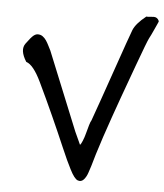

<svg xmlns="http://www.w3.org/2000/svg" viewBox="-52 -763 687 804"><g transform="rotate(5 292.0 -361.0)"><path d="M46.4 -482.9Q16.1 -530.8 36.4 -558.6Q56.6 -586.4 66.2 -594.2Q75.7 -602.1 85 -602.1Q96.7 -602.1 105.2 -595.9Q113.8 -589.8 120.4 -580.1Q127 -570.3 132.3 -559.3Q137.7 -548.3 142.6 -539.1L276.4 -210L300.8 -156.7Q304.7 -159.2 311 -174.3Q317.4 -189.5 322 -207.5Q326.7 -225.6 331.5 -241.9Q336.4 -258.3 339.8 -262.7Q366.7 -337.4 416.5 -481.4Q466.3 -625.5 477.3 -653.8Q488.3 -682.1 530.8 -715.8Q538.1 -714.8 546.1 -716.1Q554.2 -717.3 561.8 -717.3Q569.3 -717.3 575 -713.6Q580.6 -710 584.5 -701.2Q584.5 -698.7 579.6 -688.5Q574.7 -678.2 569.1 -665.5Q563.5 -652.8 557.9 -641.4Q552.2 -629.9 549.8 -625.5Q542.5 -611.3 505.4 -509.8Q468.3 -408.2 453.9 -368.2Q439.5 -328.1 423.8 -283.4Q408.2 -238.8 394.3 -197.3Q380.4 -155.8 370.4 -122.8Q360.4 -89.8 355.5 -71.8Q352.5 -63 346.4 -44.2Q340.3 -25.4 329.6 -13.7Q318.8 -2 304.4 -7.3Q290 -12.7 271 -50.3Q254.4 -82 229.2 -140.9Q204.1 -199.7 173.6 -267.3Q143.1 -335 109.9 -404.3Q76.7 -473.6 46.4 -482.9Z"/></g></svg>

Font: AKL 022
Style: Regular
Weight: 400
Designer: AKL
Foundry: AKL
Version: Version 2.053;August 19, 2024;FontCreator 13.0.0.2675 64-bit